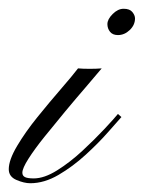

<svg xmlns="http://www.w3.org/2000/svg" viewBox="-89 -418 328 438"><path d="M-20 0Q-34 0 -51.5 -7.5Q-69 -15 -69 -32Q-69 -53 -50 -85Q-31 -117 -3.5 -151Q24 -185 50 -215Q76 -245 89 -262Q100 -261 115.5 -261Q131 -261 143 -262Q129 -245 106.5 -219Q84 -193 59.5 -163.5Q35 -134 12.5 -106Q-10 -78 -24 -56Q-38 -34 -38 -24Q-38 -17 -32 -14Q-26 -11 -12 -11Q12 -11 41.5 -29.5Q71 -48 99 -74Q127 -100 149 -123.5Q171 -147 180 -158L188 -151Q179 -141 157.5 -116.5Q136 -92 106.5 -65Q77 -38 44.5 -19Q12 0 -20 0ZM180 -338Q168 -338 162 -345.5Q156 -353 156 -363Q156 -374 168 -386Q180 -398 193 -398Q207 -398 213 -390.5Q219 -383 219 -376Q219 -361 207 -349.5Q195 -338 180 -338Z"/></svg>

Font: Kapakana
Style: Regular
Weight: 400
Designer: Kousuke Nagai
Version: Version 1.002